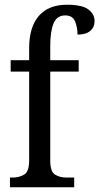

<svg xmlns="http://www.w3.org/2000/svg" viewBox="-20 -790 419 810"><path d="M22 0V-41H34Q61 -41 82 -53.5Q103 -66 103 -113V-488H25V-536H103V-587Q103 -676 144 -723Q185 -770 262 -770Q327 -770 353 -750Q379 -730 379 -701Q379 -675 360.5 -659.5Q342 -644 307 -644Q307 -675 296.5 -700Q286 -725 255 -725Q220 -725 206 -691.5Q192 -658 192 -596V-536H312V-488H192V-113Q192 -66 212 -53.5Q232 -41 260 -41H293V0Z"/></svg>

Font: Noto Serif Sinhala Condensed
Style: Regular
Weight: 400
Width: 3
Designer: Jelle Bosma - Monotype Design Team
Foundry: Monotype Imaging Inc.
Version: Version 2.007; ttfautohint (v1.8.4.7-5d5b)